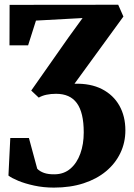

<svg xmlns="http://www.w3.org/2000/svg" viewBox="-20 -564 579 830"><path d="M213 247Q167.5 247 127.5 238.2Q87.5 229.5 58.8 217.5Q30 205.5 16.5 195L24.5 32.5H105L141 165.5Q152 177 170.5 183.5Q189 190 216.5 189.5Q256.5 189 284.5 165Q312.5 141 327.2 100.2Q342 59.5 342 8.5Q342 -35 334.5 -66.5Q327 -98 312.2 -118.2Q297.5 -138.5 275 -148.5Q252.5 -158.5 222.5 -158.5Q200 -158.5 181 -154.5Q162 -150.5 147.5 -142L115 -172.5L276 -402L337 -486L135.5 -475L101.5 -368H21L21.5 -543L491 -543.5L513.5 -492.5L302 -202Q371.5 -204 420.8 -178.8Q470 -153.5 496 -107.5Q522 -61.5 522 -0.5Q522 52.5 500.2 97.8Q478.5 143 438.2 176.5Q398 210 341 228.5Q284 247 213 247Z"/></svg>

Font: Merriweather 48pt Black
Style: Regular
Weight: 900
Version: Version 2.100